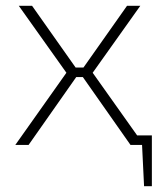

<svg xmlns="http://www.w3.org/2000/svg" viewBox="-20 -502 552 665"><path d="M455 -33 301 -250 466 -482H420L269 -268H242L91 -482H45L210 -250L33 0H79L244 -235H267L432 0H472L479 143H506V-33Z"/></svg>

Font: Exo 2 Extra Light
Style: Regular
Weight: 250
Designer: Natanael Gama
Version: Version 1.001;PS 001.001;hotconv 1.0.88;makeotf.lib2.5.64775